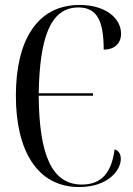

<svg xmlns="http://www.w3.org/2000/svg" viewBox="-20 -744 538 774"><path d="M299 10C416 10 467 -58 467 -103C467 -118 462 -136 442 -142C430 -50 391 0 310 0C189 0 138 -119 136 -358H355V-368H136C140 -588 181 -714 296 -714C370 -714 398 -662 398 -544C443 -544 468 -570 468 -608C468 -671 405 -724 301 -724C129 -724 44 -580 44 -358C44 -137 130 10 299 10Z"/></svg>

Font: Noto Serif Display ExtraCondensed
Style: Regular
Weight: 400
Width: 2
Designer: Monotype Design Team
Foundry: Monotype Imaging Inc.
Version: Version 2.009